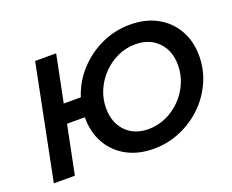

<svg xmlns="http://www.w3.org/2000/svg" viewBox="-115 -904 1340 1107"><g transform="rotate(-20 554.5 -350.0)"><path d="M45 0 185 -700H314L256 -413H361Q388 -498 448.5 -565Q509 -632 592 -671Q675 -710 770 -710Q864 -710 934.5 -671.5Q1005 -633 1044.5 -564Q1084 -495 1084 -405Q1084 -321 1050 -245.5Q1016 -170 957 -113Q898 -56 820.5 -23Q743 10 656 10Q563 10 492.5 -28Q422 -66 382.5 -135Q343 -204 343 -295Q343 -296 343 -297H234L174 0ZM667 -107Q724 -107 775.5 -130.5Q827 -154 866.5 -194.5Q906 -235 928.5 -287Q951 -339 951 -397Q951 -485 898.5 -539Q846 -593 760 -593Q702 -593 651 -569.5Q600 -546 560.5 -505.5Q521 -465 498.5 -413Q476 -361 476 -303Q476 -215 528 -161Q580 -107 667 -107Z"/></g></svg>

Font: Montserrat SemiBold
Style: Italic
Weight: 600
Italic angle: -11.3°
Designer: Julieta Ulanovsky
Foundry: Julieta Ulanovsky
Version: Version 9.000; ttfautohint (v1.8.4.7-5d5b)